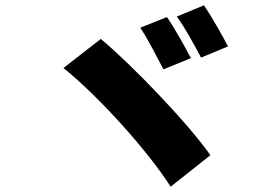

<svg xmlns="http://www.w3.org/2000/svg" viewBox="-20 -759 1040 720"><path d="M606 -695 506 -655C534 -614 570 -542 593 -499L696 -541C676 -579 634 -655 606 -695ZM745 -739 643 -697C673 -657 711 -586 734 -543L835 -585C816 -622 773 -698 745 -739ZM358 -613 218 -504C353 -395 535 -192 620 -59L769 -177C682 -301 470 -520 358 -613Z"/></svg>

Font: Noto Sans CJK TC Black
Style: Regular
Weight: 900
Designer: Ryoko NISHIZUKA 西塚涼子 (kana, bopomofo & ideographs); Paul D. Hunt (Latin, Greek & Cyrillic); Sandoll Communications 산돌커뮤니
Foundry: Adobe
Version: Version 2.004;hotconv 1.0.118;makeotfexe 2.5.65603